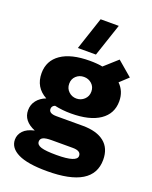

<svg xmlns="http://www.w3.org/2000/svg" viewBox="-177 -866 932 1175"><g transform="rotate(20 289.0 -278.0)"><path d="M387.2 -771 315.9 -558.1H198.2L269 -771ZM27.8 100.1Q27.8 67.9 51 42.7Q74.2 17.6 123 6.8Q42 -26.9 42 -96.2Q42 -133.3 63.5 -160.6Q85 -188 122.1 -202.1Q42 -245.6 42 -337.9Q42 -419.4 107.7 -464.6Q173.3 -509.8 294.9 -509.8Q343.3 -509.8 377.9 -502.9L462.9 -579.1L559.1 -497.1L503.9 -445.8Q547.9 -403.3 547.9 -337.9Q547.9 -256.8 481.9 -211.9Q416 -167 294.9 -167Q238.8 -167 188 -178.2Q168 -169.9 168 -150.9Q168 -121.1 217.8 -121.1H389.2Q480 -121.1 529.1 -82Q578.1 -43 578.1 32.2Q578.1 214.8 277.8 214.8Q150.9 214.8 89.4 184.6Q27.8 154.3 27.8 100.1ZM168.9 61Q168.9 83.5 199 92.8Q229 102.1 298.8 102.1Q431.2 102.1 431.2 60.1Q431.2 26.9 377.9 26.9H240.2Q202.6 26.9 185.8 34.9Q168.9 43 168.9 61ZM223.1 -335Q223.1 -304.2 244.4 -284.2Q265.6 -264.2 294.9 -264.2Q324.2 -264.2 345.7 -284.2Q367.2 -304.2 367.2 -335Q367.2 -366.2 345.9 -385.5Q324.7 -404.8 294.9 -404.8Q265.1 -404.8 244.1 -385.5Q223.1 -366.2 223.1 -335Z"/></g></svg>

Font: Human Sans Black
Style: Regular
Weight: 800
Designer: Tim Radville
Foundry: Continuum
Version: Version 1.000;FEAKit 1.0